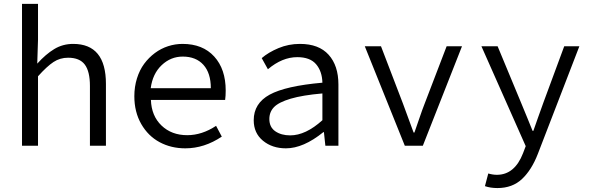

<svg xmlns="http://www.w3.org/2000/svg" viewBox="-20 -747 3038 984"><path d="M92.8 0V-727.1H174.8V-543L170.9 -420.9Q214.4 -469.2 258.1 -495.6Q301.8 -522 355 -522Q522.9 -522 522.9 -316.9V0H440.9V-306.2Q440.9 -380.9 414.6 -416Q388.2 -451.2 329.1 -451.2Q287.6 -451.2 254.2 -429.2Q220.7 -407.2 174.8 -356V0Z M929.7 13.2Q856.9 13.2 798.1 -18.3Q739.3 -49.8 703.9 -111.3Q668.5 -172.9 668.5 -253.9Q668.5 -302.2 681.9 -345.2Q695.3 -388.2 719 -420.2Q742.7 -452.1 773.9 -475.3Q805.2 -498.5 841.6 -510.3Q877.9 -522 915.5 -522Q1019 -522 1077.9 -457.3Q1136.7 -392.6 1136.7 -283.2Q1136.7 -254.9 1133.8 -234.9H753.4Q756.3 -152.8 807.9 -103.5Q859.4 -54.2 939.5 -54.2Q1015.1 -54.2 1087.4 -102.1L1116.7 -46.9Q1027.3 13.2 929.7 13.2ZM752.4 -294.9H1060.5Q1060.5 -372.6 1022.5 -414.8Q984.4 -457 916.5 -457Q855 -457 808.6 -413.1Q762.2 -369.1 752.4 -294.9Z M1445.3 13.2Q1375 13.2 1327.6 -25.9Q1280.3 -64.9 1280.3 -130.9Q1280.3 -217.3 1362.1 -262Q1443.8 -306.6 1632.3 -323.2Q1630.9 -381.3 1600.1 -417.7Q1569.3 -454.1 1503.4 -454.1Q1426.3 -454.1 1353 -392.1L1321.3 -449.2Q1356 -479 1407.5 -500.5Q1459 -522 1517.1 -522Q1614.3 -522 1664.3 -466.3Q1714.4 -410.6 1714.4 -314V0H1647.5L1640.1 -69.8H1637.2Q1534.7 13.2 1445.3 13.2ZM1467.3 -53.2Q1546.4 -53.2 1632.3 -130.9V-268.1Q1530.8 -259.3 1469.7 -241.2Q1408.7 -223.1 1384.5 -198.2Q1360.4 -173.3 1360.4 -137.2Q1360.4 -95.2 1390.9 -74.2Q1421.4 -53.2 1467.3 -53.2Z M2054.7 0 1849.6 -509.8H1932.6L2044.9 -216.8Q2050.3 -203.6 2099.6 -67.9H2104Q2109.4 -82.5 2127.2 -135Q2145 -187.5 2156.7 -216.8L2269 -509.8H2347.7L2147 0Z M2529.3 216.8Q2493.7 216.8 2465.3 207L2482.4 142.1Q2505.4 148.9 2526.4 148.9Q2617.7 148.9 2660.6 38.1L2674.3 2L2447.3 -509.8H2530.3L2649.4 -223.1Q2660.6 -196.8 2683.1 -141.4Q2705.6 -85.9 2709.5 -76.2H2713.4Q2716.8 -85.4 2736.1 -140.9Q2755.4 -196.3 2765.6 -223.1L2871.6 -509.8H2949.2L2736.3 42Q2704.6 124 2655.3 170.4Q2606 216.8 2529.3 216.8Z"/></svg>

Font: Office Code Pro D
Style: Regular
Weight: 400
Designer: Nathan Rutzky & Paul D. Hunt
Foundry: Adobe Systems Incorporated
Version: Version 1.004;PS 001.004;hotconv 1.0.70;makeotf.lib2.5.58329